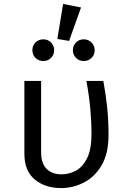

<svg xmlns="http://www.w3.org/2000/svg" viewBox="-20 -957 655 989"><path d="M512.3 -540Q524.6 -472.3 531.8 -406.4Q539 -340.5 539 -261.5Q539 -165.6 503.3 -105.4Q467.7 -45.1 411.8 -16.7Q355.9 11.8 294.9 11.8Q212.8 11.8 159.2 -32.3Q105.6 -76.4 105.6 -165.1V-540H191.8V-172.8Q191.8 -115.4 220 -87.2Q248.2 -59 297.9 -59Q334.4 -59 369.7 -77.2Q405.1 -95.4 428.2 -141Q451.3 -186.7 451.3 -269.2Q451.3 -326.2 445.4 -394.1Q439.5 -462.1 425.1 -540ZM305.1 -936.9 397.4 -918.5 335.9 -746.2 275.4 -756.4ZM203.6 -754.4Q226.7 -754.4 242.8 -738.2Q259 -722.1 259 -698.5Q259 -674.9 242.8 -658.7Q226.7 -642.6 203.6 -642.6Q179 -642.6 162.8 -658.7Q146.7 -674.9 146.7 -698.5Q146.7 -722.1 162.8 -738.2Q179 -754.4 203.6 -754.4ZM410.8 -754.4Q435.4 -754.4 451.5 -738.2Q467.7 -722.1 467.7 -698.5Q467.7 -674.9 451.5 -658.7Q435.4 -642.6 410.8 -642.6Q387.7 -642.6 371.5 -658.7Q355.4 -674.9 355.4 -698.5Q355.4 -722.1 371.5 -738.2Q387.7 -754.4 410.8 -754.4Z"/></svg>

Font: FiraCode Nerd Font
Style: Regular
Weight: 400
Designer: Carrois Corporate, Edenspiekermann AG, Nikita Prokopov
Foundry: Carrois Corporate, Edenspiekermann AG, Nikita Prokopov
Version: Version 6.002;Nerd Fonts 2.2.2